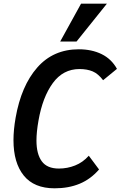

<svg xmlns="http://www.w3.org/2000/svg" viewBox="-20 -1002 654 1040"><path d="M53 -243Q53 -298 64.5 -364Q95 -537.5 181.8 -636.2Q268.5 -735 407 -735Q477 -735 530.5 -708.8Q584 -682.5 613.5 -629L538.5 -567.5Q511.5 -603 481.5 -615.5Q451.5 -628 410.5 -628Q321.5 -628 266 -551.8Q210.5 -475.5 188.5 -349Q177.5 -287 177.5 -240.5Q177.5 -168 206.2 -128.5Q235 -89 299 -89Q345 -89 387 -105.8Q429 -122.5 461 -158.5L516.5 -84Q471 -31.5 411.5 -6.8Q352 18 276 18Q164.5 18 108.8 -51Q53 -120 53 -243ZM306 -777 419 -982H559L394.5 -777Z"/></svg>

Font: JuliaMono SemiBoldItalic
Style: Regular
Weight: 600
Italic angle: -9°
Monospace: yes
Designer: cormullion
Foundry: corm
Version: Version 0.049; ttfautohint (v1.8.4)